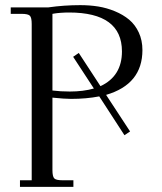

<svg xmlns="http://www.w3.org/2000/svg" viewBox="-20 -731 632 751"><path d="M22 -676.8V-702.1H168.9Q230.5 -710.9 293.9 -710.9Q330.6 -710.9 364 -705.6Q397.5 -700.2 429.4 -687Q461.4 -673.8 485.1 -654.1Q508.8 -634.3 522.9 -603.8Q537.1 -573.2 537.1 -535.2Q537.1 -401.4 395 -359.9L488.8 -216.8L466.8 -202.1L368.2 -354Q317.9 -344.2 257.8 -344.2Q232.9 -344.2 185.1 -349.1V-65.9Q185.1 -41 192.1 -33.4Q199.2 -25.9 224.1 -25.9H267.1V0H58.1V-25.9H104V-637.2Q104 -662.1 96.9 -669.4Q89.8 -676.8 64.9 -676.8ZM185.1 -377Q216.8 -373 252.9 -373Q305.7 -373 347.2 -384.8L266.1 -508.8L288.1 -523.9L373 -394Q457 -433.1 457 -529.8Q457 -682.1 250 -682.1Q233.9 -682.1 217.8 -680.9Q201.7 -679.7 193.4 -678.2L185.1 -676.8Z"/></svg>

Font: Dihjauti
Style: Regular
Weight: 400
Designer: T. Christopher White
Version: Version 3.0.0